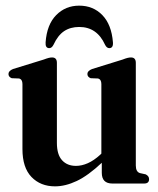

<svg xmlns="http://www.w3.org/2000/svg" viewBox="-20 -650 558 680"><path d="M59.5 -122V-352.5Q59.5 -369 47.5 -372L21.5 -373Q10 -377.5 10 -388Q10 -399 26 -405.5L134.5 -439Q146.5 -443.5 152.8 -445Q159 -446.5 164.5 -446.5Q181.5 -446.5 181.5 -427.5V-144Q181.5 -102.5 199.8 -82.5Q218 -62.5 249 -62.5Q269.5 -62.5 291 -72Q312.5 -81.5 335 -102L339 -106V-352.5Q339 -369 327 -372L301 -373Q289.5 -377.5 289.5 -388Q289.5 -399 306 -405.5L414 -439Q425.5 -443.5 432 -445Q438.5 -446.5 444 -446.5Q461 -446.5 461 -427.5V-64Q461 -41.5 475.5 -37L496 -32.5Q508 -26.5 508 -15.5Q508 0 490.5 0H378Q340.5 0 340.5 -38V-73.5Q292 -28 251.8 -9Q211.5 10 175 10Q123.5 10 91.5 -23.2Q59.5 -56.5 59.5 -122ZM260.5 -554.5Q229.5 -554.5 207.2 -539.8Q185 -525 169.5 -491.5Q163.5 -479.5 154.5 -479.5Q140 -479.5 141.5 -500Q146 -563 179 -596.5Q212 -630 260.5 -630Q310 -630 342.5 -596.5Q375 -563 380 -500Q381.5 -479.5 367 -479.5Q358 -479.5 352 -491.5Q323.5 -554.5 260.5 -554.5Z"/></svg>

Font: Fraunces 144pt S050 SemiBold
Style: Regular
Weight: 600
Version: Version 1.000; ttfautohint (v1.8.3)